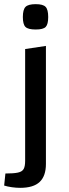

<svg xmlns="http://www.w3.org/2000/svg" viewBox="-31 -729 331 924"><path d="M66 175Q47 175 26 172Q5 169 -11 164L-5 106Q35 106 55.5 101.5Q76 97 83 84Q90 71 90 45V-493L190 -508V60Q190 118 160 146.5Q130 175 66 175ZM141 -587Q104 -587 91.5 -599.5Q79 -612 79 -647Q79 -683 92 -696Q105 -709 141 -709Q176 -709 188.5 -696Q201 -683 201 -647Q201 -612 189 -599.5Q177 -587 141 -587Z"/></svg>

Font: Changa
Style: Regular
Weight: 400
Designer: Eduardo Rodriguez Tunni
Foundry: Eduardo Rodriguez Tunni
Version: Version 3.003